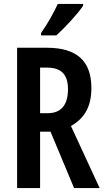

<svg xmlns="http://www.w3.org/2000/svg" viewBox="-20 -957 533 977"><path d="M403 -928V-937H274C253 -892 226 -842 189 -789V-777H267C311 -817 377 -888 403 -928ZM218 -714H67V0H184V-287H237L357 0H487L341 -316C413 -356 445 -419 445 -509C445 -646 372 -714 218 -714ZM218 -613C291 -613 326 -579 326 -503C326 -422 290 -381 223 -381H184V-613Z"/></svg>

Font: Noto Sans Arabic UI XCn SmBd
Style: Regular
Weight: 600
Width: 2
Designer: Monotype Design Team, Nadine Chahine and Nizar Qandah
Foundry: Monotype Imaging Inc.
Version: Version 2.010